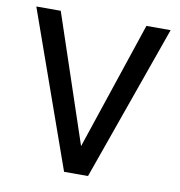

<svg xmlns="http://www.w3.org/2000/svg" viewBox="-73 -696 715 763"><g transform="rotate(10 284.0 -314.0)"><path d="M332 0H235.4L12.7 -627.9H111.3L284.2 -112.3L457 -627.9H554.7Z"/></g></svg>

Font: Myanmar PaOh One
Style: Regular
Weight: 400
Designer: Debbi Hosken
Foundry: SIL
Version: Version 2.8